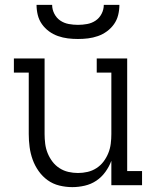

<svg xmlns="http://www.w3.org/2000/svg" viewBox="-20 -760 640 788"><path d="M277 8Q250 8 223.5 1.5Q197 -5 175.5 -20.5Q154 -36 138.5 -58Q123 -80 114 -105Q105 -130 101.5 -156.5Q98 -183 98 -210V-462H37V-520H163V-210Q163 -190 165.5 -170Q168 -150 175.5 -131.5Q183 -113 195 -97Q207 -81 224 -70Q241 -59 260.5 -54.5Q280 -50 300 -50Q320 -50 339.5 -54.5Q359 -59 376 -70Q393 -81 405 -97Q417 -113 424.5 -131.5Q432 -150 434.5 -170Q437 -190 437 -210V-462H377V-520H502V-58H563V0H437V-100Q428 -76 412.5 -54.5Q397 -33 375.5 -18.5Q354 -4 328 2Q302 8 277 8ZM300 -600Q279 -600 258.5 -602.5Q238 -605 218 -612Q198 -619 181 -631.5Q164 -644 152 -661Q140 -678 135 -698.5Q130 -719 130 -740H194Q194 -721 203 -703.5Q212 -686 227.5 -675.5Q243 -665 262 -661.5Q281 -658 300 -658Q319 -658 338 -661.5Q357 -665 372.5 -675.5Q388 -686 397 -703.5Q406 -721 406 -740H470Q470 -719 465 -698.5Q460 -678 448 -661Q436 -644 419 -631.5Q402 -619 382 -612Q362 -605 341.5 -602.5Q321 -600 300 -600Z"/></svg>

Font: Iosevka Etoile Light
Style: Regular
Weight: 300
Designer: Belleve Invis
Foundry: Belleve Invis
Version: Version 25.0.1; ttfautohint (v1.8.4)